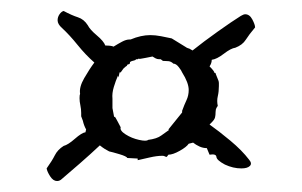

<svg xmlns="http://www.w3.org/2000/svg" viewBox="-20 -433 550 350"><path d="M93 -107Q89 -103 84 -103Q77 -103 71.5 -111.5Q66 -120 65 -126Q75 -140 80 -150Q85 -160 96 -167Q104 -169 116.5 -180Q129 -191 136 -192Q136 -194 136.5 -195Q137 -196 137 -197Q133 -204 131 -213L128 -221V-227Q128 -234 126.5 -241Q125 -248 125 -254Q125 -260 126 -262Q124 -274 133.5 -290.5Q143 -307 152 -319Q136 -333 121.5 -351Q107 -369 93 -382Q85 -389 85 -396Q85 -402 88.5 -407Q92 -412 96 -413Q111 -405 122 -401.5Q133 -398 140 -387Q144 -379 156.5 -368.5Q169 -358 172 -350Q183 -350 187 -348Q195 -353 202.5 -357Q210 -361 216 -361H218Q237 -369 254 -369Q263 -369 273.5 -367Q284 -365 293 -363L319 -347Q320 -346 323 -345Q326 -344 324 -345L331 -341Q351 -357 377 -375.5Q403 -394 419 -404Q424 -407 427 -407Q435 -407 440 -397.5Q445 -388 445 -383Q434 -370 428 -360.5Q422 -351 409 -346Q401 -345 388 -335Q375 -325 366 -324Q366 -318 362 -312Q371 -303 371 -300H373V-299L377 -289Q379 -285 379 -282Q379 -279 379 -276Q379 -266 377 -257.5Q375 -249 377 -240Q374 -236 373.5 -233.5Q373 -231 373 -229Q373 -223 372 -219Q371 -215 366 -210L362 -206Q379 -194 400 -176.5Q421 -159 434 -142Q440 -135 435.5 -130.5Q431 -126 420 -126Q405 -126 390 -133Q375 -141 374.5 -147Q374 -153 362 -151L357 -163Q350 -163 343.5 -166Q337 -169 332 -173L324 -171Q320 -165 307.5 -158Q295 -151 287 -151L284 -147Q282 -147 280.5 -148Q279 -149 276 -149Q266 -149 253 -146Q240 -143 231 -141V-144L212 -145Q211 -148 197.5 -152Q184 -156 179 -157Q175 -159 171 -161.5Q167 -164 162 -168Q145 -152 125.5 -135Q106 -118 93 -107ZM250 -178Q266 -180 274 -186Q282 -192 288 -196L287 -197L312 -228V-231Q316 -242 320 -250.5Q324 -259 324 -269Q324 -282 312 -301Q311 -304 306 -310.5Q301 -317 296 -317Q292 -321 287 -321.5Q282 -322 277 -322L273 -325Q269 -325 266.5 -325.5Q264 -326 258 -330Q257 -330 245.5 -327.5Q234 -325 232 -326L231 -325H228Q227 -323 223.5 -322.5Q220 -322 217 -320Q217 -316 215 -316Q213 -316 211 -314L212 -313Q210 -313 205 -308L200 -301H198L196 -292L195 -295Q191 -286 187.5 -274.5Q184 -263 185 -253V-236L188 -220H190V-219Q190 -220 195 -210.5Q200 -201 200 -201Q198 -195 209 -188Q220 -181 233.5 -178Q247 -175 250 -178ZM212 -313Q211 -313 212 -313Z"/></svg>

Font: Kolker Brush
Style: Regular
Weight: 400
Designer: Robert E. Leuschke
Foundry: Robert E. Leuschke
Version: Version 1.010; ttfautohint (v1.8.3)